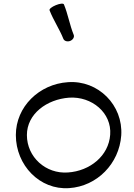

<svg xmlns="http://www.w3.org/2000/svg" viewBox="-20 -1000 726 1042"><path d="M249 -944C270 -890 303 -842 324 -789C329 -777 346 -772 361 -778C376 -784 385 -799 380 -811C358 -865 349 -923 327 -976C324 -983 305 -981 283 -972C261 -963 246 -951 249 -944ZM355 21C507 11 627 -112 638 -265C649 -429 513 -566 349 -554C193 -544 66 -421 66 -267C66 -103 196 32 355 21ZM126 -267C126 -382 234 -461 355 -470C479 -478 587 -387 578 -269C570 -154 468 -72 349 -64C229 -55 126 -147 126 -267Z"/></svg>

Font: Nupuram Expanded Light
Style: Regular
Weight: 300
Width: 7
Designer: Santhosh Thottingal (santhosh.thottingal@gmail.com)
Foundry: SMC
Version: Version 1.000